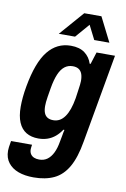

<svg xmlns="http://www.w3.org/2000/svg" viewBox="-110 -782 678 1035"><g transform="rotate(10 228.5 -264.5)"><path d="M149 195Q101 195 65.5 182Q30 169 9.5 142.5Q-11 116 -11 77Q-11 69 -9.5 56.5Q-8 44 -4 23H111Q110 30 109 36.5Q108 43 108 48Q108 64 115 74.5Q122 85 134 90Q146 95 162 95Q188 95 206.5 81.5Q225 68 237.5 42.5Q250 17 256 -19Q260 -36 262.5 -53Q265 -70 269 -86H263Q249 -64 230 -48Q211 -32 188 -24Q165 -16 138 -16Q99 -16 71.5 -32.5Q44 -49 29.5 -83Q15 -117 15 -169Q15 -192 17.5 -220Q20 -248 26 -281Q50 -416 99.5 -477.5Q149 -539 225 -539Q273 -539 301.5 -517.5Q330 -496 341 -461H346L367 -527H468L382 -42Q367 47 337 99Q307 151 260.5 173Q214 195 149 195ZM200 -127Q219 -127 234.5 -135.5Q250 -144 262.5 -161.5Q275 -179 284 -204.5Q293 -230 299 -265Q303 -293 305.5 -311Q308 -329 309.5 -340.5Q311 -352 311 -361Q311 -385 305 -400.5Q299 -416 286.5 -424Q274 -432 254 -432Q229 -432 210 -417.5Q191 -403 178 -372.5Q165 -342 157 -295Q152 -266 149 -247Q146 -228 145 -216.5Q144 -205 144 -195Q144 -172 150 -157Q156 -142 168.5 -134.5Q181 -127 200 -127ZM149 -591 265 -724H359L426 -591H343L287 -702H334L238 -591Z"/></g></svg>

Font: Archivo Condensed
Style: Bold Italic
Weight: 700
Width: 3
Italic angle: -10°
Designer: Hector Gatti
Foundry: Omnibus-Type
Version: Version 2.001